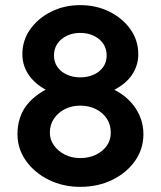

<svg xmlns="http://www.w3.org/2000/svg" viewBox="-20 -724 626 747"><path d="M48 -202Q48 -236 57.5 -265Q67 -294 85.5 -317Q104 -340 130.5 -358.5Q157 -377 191 -391L183 -363Q157 -374 135.5 -389Q114 -404 98.5 -423.5Q83 -443 75 -465.5Q67 -488 67 -513Q67 -567 97.5 -610Q128 -653 179 -678.5Q230 -704 292 -704Q355 -704 406 -678.5Q457 -653 487.5 -610Q518 -567 518 -513Q518 -488 510 -465.5Q502 -443 487.5 -424.5Q473 -406 451 -390.5Q429 -375 400 -363L395 -387Q427 -376 453 -358Q479 -340 498 -316Q517 -292 527.5 -263Q538 -234 538 -202Q538 -144 505 -97.5Q472 -51 416.5 -24Q361 3 292 3Q225 3 169.5 -24.5Q114 -52 81 -98.5Q48 -145 48 -202ZM411 -208Q411 -239 395.5 -262.5Q380 -286 353 -299.5Q326 -313 292 -313Q259 -313 232.5 -299.5Q206 -286 190 -262.5Q174 -239 174 -208Q174 -180 190 -158Q206 -136 232.5 -122.5Q259 -109 292 -109Q326 -109 353 -122Q380 -135 395.5 -157Q411 -179 411 -208ZM395 -508Q395 -534 382 -553.5Q369 -573 345.5 -584.5Q322 -596 292 -596Q263 -596 239.5 -584.5Q216 -573 203 -553.5Q190 -534 190 -508Q190 -483 203 -464Q216 -445 239.5 -434Q263 -423 292 -423Q322 -423 345.5 -434Q369 -445 382 -464Q395 -483 395 -508Z"/></svg>

Font: Our Lexend Medium
Style: Regular
Weight: 500
Designer: Bonnie Shaver-Troup, Thomas Jockin
Foundry: Lexend
Version: Version 1.007